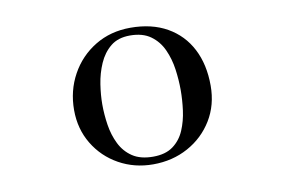

<svg xmlns="http://www.w3.org/2000/svg" viewBox="-63 -648 1126 761"><g transform="rotate(-10 500.0 -267.5)"><path d="M655 -264Q655 -305 649 -348Q643 -391 626 -428.5Q609 -466 577 -489Q545 -512 494 -512Q446 -512 416 -487.5Q386 -463 369 -424Q352 -385 345.5 -342Q339 -299 339 -262Q339 -221 345.5 -179Q352 -137 369.5 -101.5Q387 -66 419 -44.5Q451 -23 502 -23Q552 -23 582.5 -45.5Q613 -68 628.5 -104.5Q644 -141 649.5 -183Q655 -225 655 -264ZM775 -261Q775 -183 738 -122.5Q701 -62 638 -27.5Q575 7 497 7Q422 7 360 -27.5Q298 -62 261.5 -122.5Q225 -183 225 -259Q225 -337 260.5 -401.5Q296 -466 358.5 -504Q421 -542 501 -542Q587 -542 648.5 -507Q710 -472 742.5 -409Q775 -346 775 -261Z"/></g></svg>

Font: Kaisei Decol Medium
Style: Regular
Weight: 500
Designer: Font-Kai, 金井和夫
Foundry: KAZUO KANAI
Version: Version 5.003